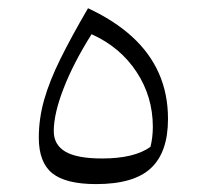

<svg xmlns="http://www.w3.org/2000/svg" viewBox="-20 -452 509 476"><path d="M207 -367.2Q277.8 -335.4 318.4 -273.9Q358.9 -212.4 358.9 -137.7Q358.9 -111.3 353 -87.9Q313 -59.1 232.9 -59.1Q171.4 -59.1 142.3 -75.9Q113.3 -92.8 113.3 -127Q113.3 -169.9 137.5 -232.4Q161.6 -294.9 207 -367.2ZM218.3 4.4Q312 4.4 354.2 -35.2Q396.5 -74.7 396.5 -157.2Q396.5 -219.2 374 -270Q351.6 -320.8 307.4 -361.1Q263.2 -401.4 198.2 -431.6Q157.2 -361.3 130.1 -306.6Q103 -252 89.6 -205.1Q76.2 -158.2 76.2 -110.8Q76.2 -49.3 109.6 -22.5Q143.1 4.4 218.3 4.4Z"/></svg>

Font: Pinar-VF
Style: Regular
Weight: 300
Designer: Amin Abedi
Version: Version 3.0